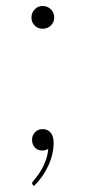

<svg xmlns="http://www.w3.org/2000/svg" viewBox="-20 -499 285 641"><path d="M89.5 118Q87 115.5 87 112.5Q87 111 89.5 107.5Q93.5 102.5 101.8 92.2Q110 82 118.2 67.8Q126.5 53.5 133 35.8Q139.5 18 141 -2Q132.5 3.5 120.5 3.5Q106 3.5 96.5 -6.5Q87 -16.5 87 -32.5Q87 -47 96.8 -57.5Q106.5 -68 122.5 -68Q139 -68 149 -56.2Q159 -44.5 159 -23.5Q159 16.5 141 54.8Q123 93 93.5 122ZM85 -440.5Q85 -456.5 95.8 -467.8Q106.5 -479 122.5 -479Q138.5 -479 149.8 -467.8Q161 -456.5 161 -440.5Q161 -424.5 149.8 -413.8Q138.5 -403 122.5 -403Q106.5 -403 95.8 -413.8Q85 -424.5 85 -440.5Z"/></svg>

Font: Lato ExtraLight
Style: Regular
Weight: 275
Designer: Lukasz Dziedzic with Adam Twardoch and Botio Nikoltchev
Foundry: tyPoland Lukasz Dziedzic
Version: Version 2.015; 2015-08-06; http://www.latofonts.com/